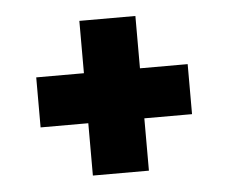

<svg xmlns="http://www.w3.org/2000/svg" viewBox="-35 -561 492 413"><g transform="rotate(-5 210.5 -355.0)"><path d="M374 -409V-301H271V-188H150V-301H47V-409H150V-522H271V-409Z"/></g></svg>

Font: IngvarSans
Style: Bold
Weight: 700
Version: Version 3.000